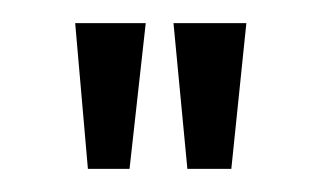

<svg xmlns="http://www.w3.org/2000/svg" viewBox="-20 -721 278 166"><path d="M92 -575H56L45 -701H106ZM180 -575H142L130 -701H193Z"/></svg>

Font: Phudu Light Light
Style: Regular
Weight: 300
Version: Version 1.005;gftools[0.9.23]